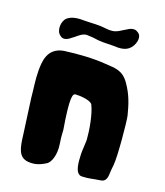

<svg xmlns="http://www.w3.org/2000/svg" viewBox="-103 -748 708 826"><g transform="rotate(15 251.5 -335.0)"><path d="M408.2 -663.1C397.5 -672.9 379.9 -670.9 364.3 -662.1C341.8 -652.3 324.2 -638.7 301.8 -638.7C286.1 -638.7 288.1 -639.6 274.4 -641.6C237.3 -649.4 215.8 -647.5 177.7 -650.4C151.4 -653.3 123 -654.3 100.6 -639.6C78.1 -625 71.3 -578.1 93.8 -560.5C105.5 -547.9 123 -551.8 138.7 -562.5C160.2 -574.2 177.7 -593.8 201.2 -593.8L230.5 -589.8C267.6 -580.1 286.1 -581.1 324.2 -578.1C351.6 -574.2 380.9 -572.3 401.4 -592.8C422.9 -614.3 430.7 -650.4 408.2 -663.1ZM458 -82C465.8 -122.1 464.8 -281.2 460.9 -304.7C453.1 -351.6 444.3 -392.6 417 -439.5C389.6 -486.3 357.4 -487.3 313.5 -494.1C253.9 -503.9 189.5 -504.9 124 -502C49.8 -495.1 44.9 -429.7 41 -394.5C37.1 -347.7 41 -319.3 41 -270.5L48.8 -108.4C50.8 -51.8 53.7 -8.8 99.6 -1C125 2.9 147.5 0 177.7 -15.6C198.2 -24.4 213.9 -64.5 210.9 -108.4C209 -130.9 209 -152.3 210 -172.9C198.2 -320.3 209 -334 221.7 -334C241.2 -334 291 -326.2 297.9 -309.6C313.5 -270.5 319.3 -199.2 318.4 -157.2C317.4 -150.4 316.4 -137.7 313.5 -119.1C310.5 -100.6 309.6 -83 309.6 -64.5C309.6 -44.9 311.5 -25.4 318.4 -13.7C323.2 -5.9 329.1 0 339.8 0C354.5 1 367.2 0 378.9 -1C389.6 -2 404.3 -3.9 422.9 -4.9C438.5 -5.9 447.3 -16.6 450.2 -36.1C453.1 -55.7 455.1 -71.3 458 -82Z"/></g></svg>

Font: Day Care
Style: Regular
Weight: 400
Designer: Noponies
Version: Version 1.000;PS 001.000;hotconv 1.0.88;makeotf.lib2.5.64775